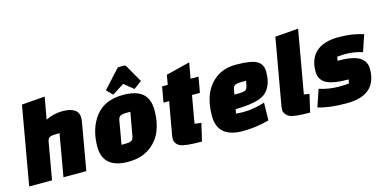

<svg xmlns="http://www.w3.org/2000/svg" viewBox="-72 -1133 3093 1542"><g transform="rotate(-15 1474.5 -362.5)"><path d="M263 -308 209 0H19L133 -650L326 -665L293 -482Q361 -515 431 -515Q566 -515 566 -423Q566 -416 564 -400L494 0H304L365 -350H336Q302 -350 285 -342.5Q268 -335 263 -308Z M630 -167Q630 -317 706.5 -416Q783 -515 936 -515Q1047 -515 1098.5 -469.5Q1150 -424 1150 -330Q1150 -236 1119.5 -160Q1089 -84 1018 -34.5Q947 15 840 15Q630 15 630 -167ZM856 -327 822 -131H851Q885 -131 902 -138.5Q919 -146 924 -173L959 -369H929Q895 -369 878 -361.5Q861 -354 856 -327ZM964 -740H1009Q1017 -740 1022 -731L1105 -586L1039 -537L961 -600L862 -537L814 -586L946 -731Q953 -740 964 -740Z M1235 -371 1258 -500H1305L1319 -580L1518 -630L1495 -500H1561L1538 -371H1472L1432 -143Q1457 -138 1487 -136L1453 11Q1313 11 1273 -8Q1231 -29 1231 -73Q1231 -78 1233 -94L1282 -371Z M1781 -170 1775 -135Q1803 -132 1832 -132Q1924 -132 2015 -162L2012 -15Q1901 15 1793 15Q1583 15 1583 -167Q1583 -373 1709 -466Q1777 -515 1873 -515Q1998 -515 2047 -488.5Q2096 -462 2096 -399Q2096 -336 2080.5 -296Q2065 -256 2040 -232Q2015 -208 1973 -194Q1901 -172 1781 -170ZM1809 -327 1802 -286H1841Q1874 -286 1891 -293.5Q1908 -301 1913 -328L1921 -369H1882Q1848 -369 1831 -361.5Q1814 -354 1809 -327Z M2433 -665 2341 -143Q2370 -137 2386 -136L2352 11Q2220 11 2181 -8Q2164 -17 2152 -33.5Q2140 -50 2140 -64Q2140 -78 2142 -94L2240 -650Z M2479 -295Q2479 -402 2541.5 -458.5Q2604 -515 2726.5 -515Q2849 -515 2934 -484L2888 -348Q2819 -370 2744 -370Q2720 -370 2678 -366L2672 -334Q2801 -334 2854 -300.5Q2907 -267 2907 -204Q2907 15 2656 15Q2507 15 2419 -14L2467 -156Q2544 -130 2635 -130Q2679 -130 2714 -134L2720 -166Q2588 -166 2533.5 -197.5Q2479 -229 2479 -295Z"/></g></svg>

Font: Changa One
Style: Italic
Weight: 400
Italic angle: -12°
Designer: Eduardo Rodriguez Tunni
Foundry: Eduardo Rodriguez Tunni
Version: Version 1.003